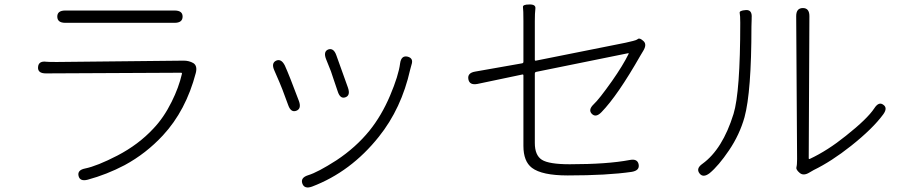

<svg xmlns="http://www.w3.org/2000/svg" viewBox="-20 -778 4040 858"><path d="M372 25Q337 34 331 8Q325 -18 360 -25Q414 -36 505 -83Q599 -132 665 -203Q712 -252 747 -323Q779 -387 793 -448Q794 -453 789 -453L185 -450Q148 -450 150 -478Q152 -507 188 -502Q196 -501 234 -501L801 -507Q825 -507 844 -496Q863 -484 855 -452Q811 -284 708 -173Q633 -92 537 -40Q457 2 372 25ZM272 -676Q236 -676 236 -704Q236 -731 272 -731H760Q796 -731 796 -704Q796 -676 760 -676Z M1374 56Q1340 68 1331 42Q1322 16 1357 5Q1400 -8 1484 -62Q1570 -119 1631 -194Q1685 -261 1723 -350.5Q1761 -440 1768 -495Q1773 -531 1801 -525Q1829 -518 1819 -489Q1817 -484 1813 -467Q1774 -293 1673 -167Q1548 -10 1374 56ZM1304 -283Q1280 -274 1268 -308L1242 -378Q1236 -394 1229 -410L1206 -463Q1191 -496 1214 -507Q1237 -517 1253 -485Q1273 -441 1316 -326Q1328 -292 1304 -283ZM1523 -343Q1500 -335 1489 -370L1470 -426Q1465 -443 1459 -459L1437 -514Q1424 -548 1447 -557Q1471 -565 1483 -531L1535 -386Q1547 -351 1523 -343Z M2517 6Q2402 6 2357 -28Q2319 -57 2319 -126V-441Q2319 -446 2314 -445L2114 -403Q2078 -396 2073 -424Q2068 -452 2103 -458L2313 -495Q2319 -496 2319 -502V-684Q2319 -734 2317 -746Q2315 -758 2345 -758Q2375 -759 2372.5 -739.5Q2370 -720 2370 -684V-511Q2370 -506 2375 -507L2775 -587Q2792 -591 2809 -595Q2823 -598 2831 -604Q2839 -610 2856 -594Q2872 -579 2854 -550Q2851 -545 2842 -530Q2740 -351 2668 -277Q2643 -251 2625 -269Q2607 -287 2633 -312Q2657 -334 2715 -416Q2764 -486 2789 -537Q2791 -541 2786 -540L2377 -457Q2370 -456 2370 -449V-139Q2370 -84 2401.5 -64Q2433 -44 2526 -44Q2694 -44 2794 -63Q2829 -70 2834 -43Q2839 -16 2803 -10Q2694 6 2517 6Z M3151 -4Q3122 18 3106 -3Q3089 -25 3119 -46Q3209 -111 3258 -269Q3288 -367 3288 -676Q3288 -709 3285.5 -720Q3283 -731 3313 -733Q3342 -735 3339 -698V-693Q3338 -676 3338 -659Q3338 -368 3307 -254Q3285 -176 3238 -106.5Q3191 -37 3151 -4ZM3597 -7Q3571 9 3554 -5Q3536 -20 3539 -30.5Q3542 -41 3542 -67L3538 -706Q3538 -742 3568 -742Q3597 -742 3597 -706L3594 -71Q3594 -66 3599 -68Q3678 -105 3760 -171Q3856 -247 3887 -294Q3907 -325 3927 -310Q3948 -296 3927 -267Q3880 -203 3783 -126Q3696 -57 3616 -18Q3601 -10 3597 -7Z"/></svg>

Font: Resource Han Rounded JP Light
Style: Regular
Weight: 300
Designer: Cyano Hao (round all glyphs); Ryoko NISHIZUKA 西塚涼子 (kana, bopomofo & ideographs); Paul D. Hunt (Latin, Greek & Cyrillic)
Foundry: Cyano Hao
Version: 0.990